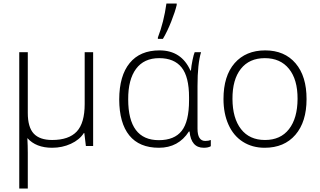

<svg xmlns="http://www.w3.org/2000/svg" viewBox="-20 -826 1812 1086"><path d="M274.9 9.8Q183.6 9.8 134.8 -44.9Q137.2 0 137.2 38.1V240.2H88.9V-530.8H137.2V-187Q137.2 -106.4 170.9 -70.3Q204.6 -34.2 274.9 -34.2Q369.1 -34.2 414.1 -82Q459 -129.9 459 -237.8V-530.8H506.8V0H465.8L457 -73.2H454.1Q429.7 -35.2 380.9 -12.7Q332 9.8 274.9 9.8Z M654.3 -263.7Q654.8 -397.5 713.4 -469.2Q772 -541 882.3 -541Q1006.3 -541 1057.1 -426.8H1060.1Q1062 -452.1 1068.8 -485.4Q1075.7 -518.6 1081.1 -530.8H1117.2Q1097.2 -465.3 1097.2 -339.8V-98.1Q1097.2 -28.8 1141.1 -28.8Q1159.2 -28.8 1172.4 -34.2V1Q1158.2 9.8 1132.3 9.8Q1061 9.8 1052.2 -82H1048.3Q989.3 9.8 878.9 9.8Q768.1 9.8 711.4 -60.1Q654.8 -129.9 654.3 -263.7ZM878.4 -33.2Q966.3 -33.2 1007.8 -85.9Q1049.3 -138.7 1049.3 -258.8V-275.9Q1049.3 -391.6 1007.3 -444.3Q965.3 -497.1 880.4 -497.1Q794.4 -497.1 749.5 -436.5Q704.6 -376 705.1 -264.2Q705.1 -33.2 878.4 -33.2ZM979.5 -806.2V-797.9Q970.7 -760.3 948.7 -704.6Q926.8 -648.9 901.4 -606H873V-613.8Q906.7 -701.2 921.4 -806.2Z M1342.3 -436.5Q1294.4 -376 1294.9 -266.6Q1295.4 -157.2 1343.3 -95.7Q1391.1 -34.2 1479 -34.2Q1566.9 -34.2 1614.7 -95.7Q1662.6 -157.2 1663.1 -266.6Q1663.6 -376 1614.7 -436.5Q1565.9 -497.1 1478 -497.1Q1390.1 -497.1 1342.3 -436.5ZM1713.9 -265.1Q1713.9 -136.7 1650.9 -63.5Q1587.9 9.8 1477.1 9.8Q1407.2 9.8 1354 -23.9Q1300.8 -57.6 1272.5 -120.6Q1244.1 -183.6 1244.1 -266.1Q1244.1 -396.5 1307.1 -468.8Q1370.6 -541 1480 -541Q1589.4 -541 1651.9 -467.8Q1714.4 -394.5 1713.9 -265.1Z"/></svg>

Font: OpenSans-Light
Style: Regular
Weight: 300
Foundry: Ascender Corporation
Version: Version 1.10